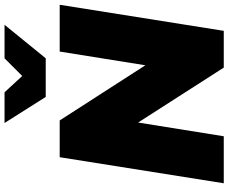

<svg xmlns="http://www.w3.org/2000/svg" viewBox="-98 -884 982 825"><g transform="rotate(-90 392.5 -471.0)"><path d="M18 0 130 -705H288L525 -337L584 -705H785L673 0H515L279 -368L220 0ZM389 -765 277 -942H409L479 -866L555 -942H699L555 -765Z"/></g></svg>

Font: Mulish ExtraBlack
Style: Italic
Weight: 1000
Italic angle: -9°
Designer: Vernon Adams
Foundry: Vernon Adams
Version: Version 3.603; ttfautohint (v1.8.3)